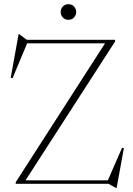

<svg xmlns="http://www.w3.org/2000/svg" viewBox="-20 -900 650 940"><path d="M543.5 -705V-697L101 -11L95.5 -17H508L577.5 -176.5L586.5 -174.5L551 20H547L511.5 0H57V-8L497.5 -693L517.5 -688H113L41.5 -517.5L32.5 -519L71 -732.5H74.5L111 -705ZM315 -803Q297.5 -803 287.2 -814.8Q277 -826.5 277 -841Q277 -856 287.2 -867.8Q297.5 -879.5 315 -879.5Q332.5 -879.5 342.8 -867.8Q353 -856 353 -841Q353 -826.5 342.8 -814.8Q332.5 -803 315 -803Z"/></svg>

Font: Newsreader 60pt ExtraLight
Style: Regular
Weight: 250
Designer: Hugues Gentile
Foundry: Production Type
Version: Version 1.003